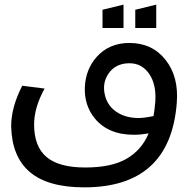

<svg xmlns="http://www.w3.org/2000/svg" viewBox="-20 -596 807 822"><path d="M75.2 -229 170.9 -216.8Q126 -135.3 126 -63Q126 31.2 179.2 76.2Q232.4 121.1 345.2 121.1Q457.5 121.1 522.2 83.5Q586.9 45.9 616.2 -24.9Q582 -19 553.2 -19Q442.9 -19 385.3 -89.8Q339.8 -146 343.3 -223.6Q346.7 -298.8 393.6 -352.1Q447.3 -412.1 534.2 -412.1Q631.3 -412.1 688.7 -339.8Q746.1 -267.6 736.8 -154.8Q708.5 206.1 340.8 206.1Q185.1 206.1 107.9 140.6Q30.8 75.2 27.8 -55.2Q27.8 -136.7 75.2 -229ZM534.2 -325.2Q474.1 -325.2 443.8 -279.8Q417.5 -240.2 428.7 -190.9Q440.4 -137.7 488.8 -110.8Q524.4 -90.8 573.2 -90.8Q598.1 -90.8 637.2 -99.1Q641.6 -120.6 645 -163.1Q649.4 -235.8 618.2 -280.5Q586.9 -325.2 534.2 -325.2ZM418.9 -476.1V-554.2L508.8 -576.2V-476.1ZM559.1 -476.1V-554.2L648.9 -576.2V-476.1Z"/></svg>

Font: LT Superior Med
Style: Regular
Weight: 500
Designer: Daniel Lyons
Foundry: LyonsType
Version: Version 1.000